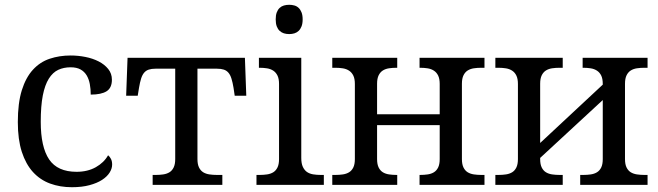

<svg xmlns="http://www.w3.org/2000/svg" viewBox="-20 -780 2775 810"><path d="M283.2 9.8Q233.4 9.8 191.4 -5.6Q149.4 -21 119.1 -54.2Q88.9 -87.4 72 -139.4Q55.2 -191.4 55.2 -265.1Q55.2 -345.2 72 -399.2Q88.9 -453.1 118.9 -485.8Q148.9 -518.6 189.7 -532.2Q230.5 -545.9 277.8 -545.9Q309.1 -545.9 340.1 -539.8Q371.1 -533.7 396 -521Q420.9 -508.3 436.5 -489Q452.1 -469.7 452.1 -443.8Q452.1 -409.2 429.7 -395Q407.2 -380.9 362.8 -380.9Q362.8 -404.3 358.9 -425.3Q355 -446.3 345.5 -462.2Q335.9 -478 319.6 -487.1Q303.2 -496.1 277.8 -496.1Q249 -496.1 225.8 -485.4Q202.6 -474.6 186 -448.2Q169.4 -421.9 160.6 -377.4Q151.9 -333 151.9 -266.1Q151.9 -159.7 187.3 -107.4Q222.7 -55.2 303.2 -55.2Q349.6 -55.2 384.3 -74.7Q418.9 -94.2 436 -125Q443.4 -119.1 448.2 -109.4Q453.1 -99.6 453.1 -85.9Q453.1 -68.8 442.4 -51.8Q431.6 -34.7 410.4 -21Q389.2 -7.3 357.4 1.2Q325.7 9.8 283.2 9.8Z M1013.2 -536.1 1019 -376H970.2L965.3 -409.2Q961.4 -432.6 956.5 -448.2Q951.7 -463.9 943.8 -473.1Q936 -482.4 924.3 -486.3Q912.6 -490.2 895 -490.2H813V-108.9Q813 -86.9 819.6 -73.5Q826.2 -60.1 837.4 -53.2Q848.6 -46.4 863.5 -44.2Q878.4 -42 895 -42H918V0H624V-42H637.2Q653.8 -42 668.7 -44.2Q683.6 -46.4 694.8 -53.2Q706.1 -60.1 712.6 -73.5Q719.2 -86.9 719.2 -108.9V-490.2H636.2Q619.1 -490.2 607.4 -486.3Q595.7 -482.4 587.9 -473.1Q580.1 -463.9 575.2 -448.2Q570.3 -432.6 566.4 -409.2L561 -376H512.2L518.1 -536.1Z M1075.2 -42Q1091.8 -42 1106.7 -44.2Q1121.6 -46.4 1132.8 -53.2Q1144 -60.1 1150.6 -73.5Q1157.2 -86.9 1157.2 -108.9V-425.8Q1157.2 -447.8 1150.6 -461.2Q1144 -474.6 1132.8 -481.9Q1121.6 -489.3 1106.7 -491.7Q1091.8 -494.1 1075.2 -494.1H1072.3V-536.1H1251V-113.8Q1251 -90.3 1257.6 -76.2Q1264.2 -62 1275.1 -54.4Q1286.1 -46.9 1301.3 -44.4Q1316.4 -42 1333 -42H1346.2V0H1062V-42ZM1143.1 -698.2Q1143.1 -715.8 1147.5 -727.5Q1151.9 -739.3 1159.7 -746.6Q1167.5 -753.9 1177.7 -756.8Q1188 -759.8 1200.2 -759.8Q1211.9 -759.8 1222.2 -756.8Q1232.4 -753.9 1240 -746.6Q1247.6 -739.3 1252.2 -727.5Q1256.8 -715.8 1256.8 -698.2Q1256.8 -680.7 1252.2 -668.9Q1247.6 -657.2 1240 -649.9Q1232.4 -642.6 1222.2 -639.4Q1211.9 -636.2 1200.2 -636.2Q1188 -636.2 1177.7 -639.4Q1167.5 -642.6 1159.7 -649.9Q1151.9 -657.2 1147.5 -668.9Q1143.1 -680.7 1143.1 -698.2Z M2023.9 -536.1V-494.1H2010.7Q1994.1 -494.1 1979.2 -491.9Q1964.4 -489.7 1953.1 -482.7Q1941.9 -475.6 1935.3 -462.2Q1928.7 -448.7 1928.7 -426.8V-108.9Q1928.7 -86.9 1935.3 -73.5Q1941.9 -60.1 1953.1 -53.2Q1964.4 -46.4 1979.2 -44.2Q1994.1 -42 2010.7 -42H2023.9V0H1750V-42H1752.9Q1769.5 -42 1784.4 -44.2Q1799.3 -46.4 1810.5 -53.2Q1821.8 -60.1 1828.4 -73.5Q1835 -86.9 1835 -108.9V-252H1570.8V-108.9Q1570.8 -86.9 1577.4 -73.5Q1584 -60.1 1595.2 -53.2Q1606.4 -46.4 1621.3 -44.2Q1636.2 -42 1652.8 -42H1655.8V0H1381.8V-42H1395Q1411.6 -42 1426.5 -44.2Q1441.4 -46.4 1452.6 -53.2Q1463.9 -60.1 1470.5 -73.5Q1477.1 -86.9 1477.1 -108.9V-425.8Q1477.1 -447.8 1470.5 -461.2Q1463.9 -474.6 1452.6 -481.9Q1441.4 -489.3 1426.5 -491.7Q1411.6 -494.1 1395 -494.1H1381.8V-536.1H1655.8V-494.1H1652.8Q1636.2 -494.1 1621.3 -491.9Q1606.4 -489.7 1595.2 -482.7Q1584 -475.6 1577.4 -462.2Q1570.8 -448.7 1570.8 -426.8V-297.9H1835V-425.8Q1835 -447.8 1828.4 -461.2Q1821.8 -474.6 1810.5 -481.9Q1799.3 -489.3 1784.4 -491.7Q1769.5 -494.1 1752.9 -494.1H1750V-536.1Z M2711.9 -536.1V-494.1H2698.7Q2682.1 -494.1 2667.2 -491.9Q2652.3 -489.7 2641.1 -482.7Q2629.9 -475.6 2623.3 -462.2Q2616.7 -448.7 2616.7 -426.8V-108.9Q2616.7 -86.9 2623.3 -73.5Q2629.9 -60.1 2641.1 -53.2Q2652.3 -46.4 2667.2 -44.2Q2682.1 -42 2698.7 -42H2711.9V0H2427.7V-42H2440.9Q2457.5 -42 2472.4 -44.2Q2487.3 -46.4 2498.5 -53.2Q2509.8 -60.1 2516.4 -73.5Q2522.9 -86.9 2522.9 -108.9V-357.9L2258.8 -113.8V-108.9Q2258.8 -86.9 2265.4 -73.5Q2272 -60.1 2283.2 -53.2Q2294.4 -46.4 2309.3 -44.2Q2324.2 -42 2340.8 -42H2354V0H2069.8V-42H2083Q2099.6 -42 2114.5 -44.2Q2129.4 -46.4 2140.6 -53.2Q2151.9 -60.1 2158.4 -73.5Q2165 -86.9 2165 -108.9V-425.8Q2165 -447.8 2158.4 -461.2Q2151.9 -474.6 2140.6 -481.9Q2129.4 -489.3 2114.5 -491.7Q2099.6 -494.1 2083 -494.1H2069.8V-536.1H2354V-494.1H2340.8Q2324.2 -494.1 2309.3 -491.9Q2294.4 -489.7 2283.2 -482.7Q2272 -475.6 2265.4 -462.2Q2258.8 -448.7 2258.8 -426.8V-176.8L2522.9 -422.9V-425.8Q2522.9 -447.8 2516.4 -461.2Q2509.8 -474.6 2498.5 -481.9Q2487.3 -489.3 2472.4 -491.7Q2457.5 -494.1 2440.9 -494.1H2438V-536.1Z"/></svg>

Font: Droid Serif
Style: Regular
Weight: 400
Designer: Monotype Design team
Foundry: Monotype Imaging Inc.
Version: Version 1.03